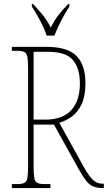

<svg xmlns="http://www.w3.org/2000/svg" viewBox="-20 -951 545 971"><path d="M40 0V-20H66Q91 -20 103 -26Q115 -32 118.5 -51Q122 -70 122 -108V-606Q122 -645 118.5 -663.5Q115 -682 103 -688Q91 -694 66 -694H40V-714H216Q321 -714 366.5 -668.5Q412 -623 412 -530Q412 -465 393 -424.5Q374 -384 344 -362Q314 -340 280 -330L404 -106Q429 -62 449 -42Q469 -22 498 -22H505V0H502Q471 0 451.5 -8Q432 -16 416 -36.5Q400 -57 380 -92L253 -321H150V-108Q150 -70 153.5 -51Q157 -32 169 -26Q181 -20 206 -20H235V0ZM210 -346Q296 -346 340 -393.5Q384 -441 384 -529Q384 -605 349 -647Q314 -689 223 -689H150V-346ZM216 -771Q205 -805 182.5 -847.5Q160 -890 141 -918V-931H147Q177 -899 197.5 -873.5Q218 -848 237 -812Q255 -848 274.5 -873.5Q294 -899 325 -931H331V-918Q312 -890 290 -847.5Q268 -805 255 -771Z"/></svg>

Font: Noto Serif Sinhala Condensed Thin
Style: Regular
Weight: 100
Width: 3
Designer: Jelle Bosma - Monotype Design Team
Foundry: Monotype Imaging Inc.
Version: Version 2.007; ttfautohint (v1.8.4.7-5d5b)